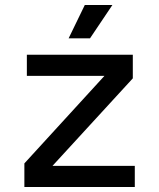

<svg xmlns="http://www.w3.org/2000/svg" viewBox="-20 -752 640 772"><path d="M78 0V-95L400 -447H88V-532H514V-437L191 -85H522V0ZM256 -598 321 -732H432L342 -598Z"/></svg>

Font: Geist Mono Medium
Style: Regular
Weight: 500
Monospace: yes
Designer: Basement.studio, Andrés Briganti, Mateo Zaragoza
Foundry: Basement.studio, Vercel, Andrés Briganti, Guido Ferreyra, Mateo Zaragoza
Version: Version 1.500; ttfautohint (v1.8.4.7-5d5b)